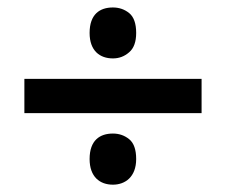

<svg xmlns="http://www.w3.org/2000/svg" viewBox="-20 -612 612 519"><path d="M285.2 -454.1C301.8 -454.1 316.4 -459.5 329.1 -470.7C341.8 -481.4 348.1 -499 348.1 -522.9C348.1 -548.3 341.8 -566.4 329.1 -576.7C316.4 -586.9 301.8 -591.8 285.2 -591.8C250 -591.8 222.2 -573.7 222.2 -522.9C222.2 -474.6 250 -454.1 285.2 -454.1ZM524.9 -306.2V-398.9H45.9V-306.2ZM285.2 -112.8C318.4 -112.8 348.1 -133.8 348.1 -182.1C348.1 -207.5 341.8 -225.6 329.1 -235.8C316.4 -246.1 301.8 -251 285.2 -251C250 -251 222.2 -232.9 222.2 -182.1C222.2 -133.8 250 -112.8 285.2 -112.8Z"/></svg>

Font: Noto Reveo Sans
Style: Regular
Weight: 600
Designer: Monotype Design Team
Foundry: Monotype Imaging Inc.
Version: Version 2.007